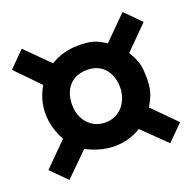

<svg xmlns="http://www.w3.org/2000/svg" viewBox="-107 -741 771 770"><g transform="rotate(-20 278.0 -356.0)"><path d="M559.1 -142.1 493.2 -76.2 394 -172.9Q342.3 -141.1 282.2 -141.1Q250.5 -141.1 219.7 -149.4Q189 -157.7 161.1 -172.9L63 -76.2L-2.9 -142.1L95.2 -240.2Q80.1 -267.1 71.5 -297.1Q63 -327.1 63 -358.9Q63 -388.2 71 -416.3Q79.1 -444.3 94.2 -470.2L-2.9 -569.8L63 -636.2L161.1 -538.1Q188 -554.7 217.5 -562.7Q247.1 -570.8 278.8 -570.8Q297.9 -570.8 312.5 -569.6Q327.1 -568.4 340.1 -564.9Q353 -561.5 366 -554.9Q378.9 -548.3 395 -538.1L493.2 -636.2L559.1 -569.8L461.9 -472.2Q471.7 -456.1 477.8 -443.4Q483.9 -430.7 487.5 -417.7Q491.2 -404.8 492.7 -390.4Q494.1 -376 494.1 -356.9Q494.1 -337.4 492.7 -323.2Q491.2 -309.1 487.5 -296.1Q483.9 -283.2 477.8 -270.3Q471.7 -257.3 461.9 -240.2ZM380.9 -356Q380.9 -379.4 374.3 -399.4Q367.7 -419.4 355 -434.6Q342.3 -449.7 323.2 -458.3Q304.2 -466.8 279.8 -466.8Q254.4 -466.8 234.9 -458.5Q215.3 -450.2 202.1 -435.3Q189 -420.4 182.4 -399.9Q175.8 -379.4 175.8 -355Q175.8 -332 182.9 -311.8Q189.9 -291.5 203.4 -276.1Q216.8 -260.7 235.8 -252Q254.9 -243.2 278.8 -243.2Q302.2 -243.2 321.3 -252.4Q340.3 -261.7 353.5 -277.3Q366.7 -293 373.8 -313.5Q380.9 -334 380.9 -356Z"/></g></svg>

Font: Akaash Gobhi
Style: Regular
Weight: 400
Designer: Kulbir Singh Thind, MD
Foundry: Punjab Online
Version: Version 1.200